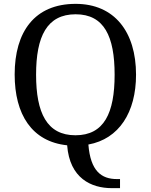

<svg xmlns="http://www.w3.org/2000/svg" viewBox="-20 -745 782 995"><path d="M559 230H602V183H586C505 183 449 141 438 4C597 -25 685 -163 685 -358C685 -580 573 -725 372 -725C159 -725 56 -580 56 -359C56 -152 145 -11 328 8C341 179 453 230 559 230ZM371 -44C223 -44 167 -160 167 -358C167 -556 223 -671 372 -671C520 -671 574 -556 574 -358C574 -160 520 -44 371 -44Z"/></svg>

Font: Noto Serif Balinese
Style: Regular
Weight: 400
Designer: Monotype Design Team
Foundry: Monotype Imaging Inc.
Version: Version 2.005